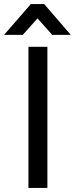

<svg xmlns="http://www.w3.org/2000/svg" viewBox="-63 -932 371 952"><path d="M90 -912H156L288 -759H196L123 -841L50 -759H-43ZM78 -700H172V0H78Z"/></svg>

Font: Haskoy Medium
Style: Regular
Weight: 500
Designer: Ertekin Erdin
Foundry: Ertekin Erdin
Version: Version 1.500; ttfautohint (v1.8.3)